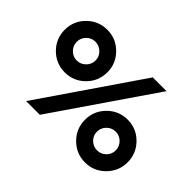

<svg xmlns="http://www.w3.org/2000/svg" viewBox="-134 -927 1194 1194"><g transform="rotate(45 463.5 -330.0)"><path d="M34.2 -483.9Q34.2 -561 89.1 -616Q144 -670.9 222.2 -670.9Q299.3 -670.9 354.2 -616Q409.2 -561 409.2 -483.9Q409.2 -405.8 354.2 -350.8Q299.3 -295.9 222.2 -295.9Q144 -295.9 89.1 -350.8Q34.2 -405.8 34.2 -483.9ZM140.1 -483.9Q140.1 -449.7 164.3 -425.3Q188.5 -400.9 222.2 -400.9Q255.9 -400.9 280.5 -425.3Q305.2 -449.7 305.2 -483.9Q305.2 -517.6 280.5 -541.7Q255.9 -565.9 222.2 -565.9Q188.5 -565.9 164.3 -541.7Q140.1 -517.6 140.1 -483.9ZM178.2 0 630.9 -661.1H752L298.8 0ZM519 -176.8Q519 -254.9 574 -310.1Q628.9 -365.2 707 -365.2Q784.2 -365.2 839.1 -310.1Q894 -254.9 894 -176.8Q894 -99.6 839.1 -44.2Q784.2 11.2 707 11.2Q629.4 11.2 574.2 -43.9Q519 -99.1 519 -176.8ZM624 -176.8Q624 -143.1 648.4 -119.1Q672.9 -95.2 707 -95.2Q740.7 -95.2 764.9 -119.1Q789.1 -143.1 789.1 -176.8Q789.1 -210.9 764.9 -235.4Q740.7 -259.8 707 -259.8Q672.9 -259.8 648.4 -235.4Q624 -210.9 624 -176.8Z"/></g></svg>

Font: Human Sans
Style: Bold
Weight: 700
Designer: Tim Radville
Foundry: Continuum
Version: Version 1.000;FEAKit 1.0